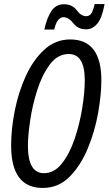

<svg xmlns="http://www.w3.org/2000/svg" viewBox="-20 -919 537 949"><path d="M191 10Q269 10 324 -45.5Q379 -101 414 -185.5Q449 -270 465 -361Q481 -452 481 -522Q481 -724 327 -724Q254 -724 199 -673.5Q144 -623 107.5 -543Q71 -463 53 -372Q35 -281 35 -200Q35 10 191 10ZM197 -63Q118 -63 118 -199Q118 -247 129 -322.5Q140 -398 164 -473.5Q188 -549 226.5 -600.5Q265 -652 320 -652Q399 -652 399 -523Q399 -463 386.5 -385Q374 -307 349 -233Q324 -159 286 -111Q248 -63 197 -63ZM199 -773H248Q262 -834 294 -834Q319 -834 342.5 -804Q366 -774 405 -774Q437 -774 460.5 -801.5Q484 -829 497 -899H448Q440 -865 431 -852Q422 -839 406 -839Q381 -839 359 -868.5Q337 -898 296 -898Q257 -898 234.5 -865Q212 -832 199 -773Z"/></svg>

Font: Noto Sans UI Condensed
Style: Italic
Weight: 400
Width: 3
Italic angle: -12°
Designer: Monotype Design Team
Foundry: Monotype Imaging Inc.
Version: Version 1.901